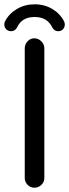

<svg xmlns="http://www.w3.org/2000/svg" viewBox="-21 -895 321 892"><path d="M30 -750Q17 -750 8 -759Q-1 -768 -1 -781Q-1 -789 2 -795Q20 -831 57 -853Q94 -875 140 -875Q186 -875 222.5 -853Q259 -831 277 -795Q280 -789 280 -781Q280 -768 271.5 -759Q263 -750 249 -750Q231 -750 221 -769Q198 -816 140 -816Q81 -816 59 -769Q50 -750 30 -750ZM139 -23Q120 -23 107 -36.5Q94 -50 94 -68V-671Q94 -689 107 -703Q120 -717 139 -717Q157 -717 171 -703Q185 -689 185 -671V-68Q185 -49 171 -36Q157 -23 139 -23Z"/></svg>

Font: Huninn
Style: Regular
Weight: 400
Designer: justfont
Foundry: justfont
Version: Version 1.003